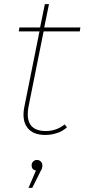

<svg xmlns="http://www.w3.org/2000/svg" viewBox="-20 -650 428 929"><path d="M200 3Q138 3 111.5 -33.5Q85 -70 98 -134L171 -498H71L74 -517H174L197 -630H217L194 -517H369L366 -498H191L119 -139Q94 -16 202 -16Q253 -16 293 -48L304 -34Q283 -15 255 -6Q227 3 200 3ZM118 259 154 175Q133 171 133 150Q133 139 140.5 131.5Q148 124 158 124Q170 124 177.5 131.5Q185 139 185 150Q185 158 183 164.5Q181 171 176 179L136 259Z"/></svg>

Font: Montserrat Thin
Style: Italic
Weight: 100
Italic angle: -11.3°
Designer: Julieta Ulanovsky
Foundry: Julieta Ulanovsky
Version: Version 9.000; ttfautohint (v1.8.4.7-5d5b)